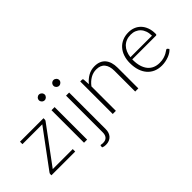

<svg xmlns="http://www.w3.org/2000/svg" viewBox="-59 -1304 2077 2077"><g transform="rotate(-45 980.0 -265.0)"><path d="M408.5 -497.5V-477.5Q408.5 -467 401.5 -458.5L90 -37.5H396V0H32.5V-19Q32.5 -27.5 40 -37.5L352.5 -460H49V-497.5Z M578.5 -497.5V0H531V-497.5ZM599 -669Q599 -660 595.2 -652.2Q591.5 -644.5 585.5 -638.5Q579.5 -632.5 571.5 -629Q563.5 -625.5 554.5 -625.5Q545.5 -625.5 537.5 -629Q529.5 -632.5 523.5 -638.5Q517.5 -644.5 514 -652.2Q510.5 -660 510.5 -669Q510.5 -678 514 -686.2Q517.5 -694.5 523.5 -700.5Q529.5 -706.5 537.5 -710Q545.5 -713.5 554.5 -713.5Q563.5 -713.5 571.5 -710Q579.5 -706.5 585.5 -700.5Q591.5 -694.5 595.2 -686.2Q599 -678 599 -669Z M801 -497.5V63.5Q801 89.5 793.5 111.5Q786 133.5 771.2 149.8Q756.5 166 734.2 175.2Q712 184.5 682 184.5Q667.5 184.5 656 182Q644.5 179.5 633.5 174L636 150Q637.5 145.5 640 144.8Q642.5 144 646.8 144.8Q651 145.5 657.5 146.8Q664 148 674 148Q714.5 148 734 126Q753.5 104 753.5 63.5V-497.5ZM821.5 -669Q821.5 -660 817.8 -652.2Q814 -644.5 807.8 -638.5Q801.5 -632.5 793.5 -629Q785.5 -625.5 776.5 -625.5Q767.5 -625.5 759.5 -629Q751.5 -632.5 745.5 -638.5Q739.5 -644.5 736 -652.2Q732.5 -660 732.5 -669Q732.5 -678 736 -686.2Q739.5 -694.5 745.5 -700.5Q751.5 -706.5 759.5 -710Q767.5 -713.5 776.5 -713.5Q785.5 -713.5 793.5 -710Q801.5 -706.5 807.8 -700.5Q814 -694.5 817.8 -686.2Q821.5 -678 821.5 -669Z M1016 -410.5Q1050.5 -453.5 1095.8 -479.5Q1141 -505.5 1196.5 -505.5Q1237.5 -505.5 1268.8 -492.5Q1300 -479.5 1320.5 -455Q1341 -430.5 1351.5 -396Q1362 -361.5 1362 -318V0H1314V-318Q1314 -388 1282 -427.8Q1250 -467.5 1184.5 -467.5Q1136 -467.5 1093.8 -442.8Q1051.5 -418 1018.5 -374V0H970.5V-497.5H997Q1009.5 -497.5 1011.5 -485Z M1869.5 -299Q1869.5 -339 1858.2 -370.8Q1847 -402.5 1826.5 -424.5Q1806 -446.5 1777.8 -458.2Q1749.5 -470 1715.5 -470Q1677 -470 1646.5 -458Q1616 -446 1593.8 -423.5Q1571.5 -401 1558 -369.5Q1544.5 -338 1540 -299ZM1537.5 -268.5V-259Q1537.5 -203 1550.5 -160.5Q1563.5 -118 1587.5 -89.2Q1611.5 -60.5 1645.5 -46Q1679.5 -31.5 1721.5 -31.5Q1759 -31.5 1786.5 -39.8Q1814 -48 1832.8 -58.2Q1851.5 -68.5 1862.5 -76.8Q1873.5 -85 1878.5 -85Q1885 -85 1888.5 -80L1901.5 -64Q1889.5 -49 1869.8 -36Q1850 -23 1825.8 -13.8Q1801.5 -4.5 1773.8 1Q1746 6.5 1718 6.5Q1667 6.5 1625 -11.2Q1583 -29 1553 -63Q1523 -97 1506.8 -146.2Q1490.5 -195.5 1490.5 -259Q1490.5 -312.5 1505.8 -357.8Q1521 -403 1549.8 -435.8Q1578.5 -468.5 1620.2 -487Q1662 -505.5 1715 -505.5Q1757 -505.5 1793 -491Q1829 -476.5 1855.5 -448.8Q1882 -421 1897.2 -380.5Q1912.5 -340 1912.5 -287.5Q1912.5 -276.5 1909.5 -272.5Q1906.5 -268.5 1899.5 -268.5Z"/></g></svg>

Font: LatoLatin Light
Style: Regular
Weight: 300
Designer: Lukasz Dziedzic with Adam Twardoch and Botio Nikoltchev
Foundry: tyPoland Lukasz Dziedzic
Version: Version 2.015; 2015-08-06; http://www.latofonts.com/